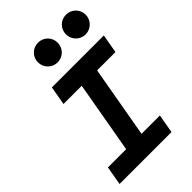

<svg xmlns="http://www.w3.org/2000/svg" viewBox="-273 -1044 1146 1146"><g transform="rotate(-45 300.0 -470.5)"><path d="M28.3 0H466.8L487.8 -119.1H333L413.1 -574.2H567.9L588.9 -693.4H150.4L129.4 -574.2H283.2L203.1 -119.1H49.3ZM280.8 -774.4C327.1 -774.4 363.8 -811.5 363.8 -857.9C363.8 -904.3 327.1 -940.9 280.8 -940.9C234.4 -940.9 197.3 -904.3 197.3 -857.9C197.3 -811.5 234.4 -774.4 280.8 -774.4ZM516.6 -774.4C562.5 -774.4 600.1 -811.5 600.1 -857.9C600.1 -904.3 563 -940.9 516.6 -940.9C470.7 -940.9 433.6 -904.3 433.6 -857.9C433.6 -811.5 470.7 -774.4 516.6 -774.4Z"/></g></svg>

Font: Cascadia Mono NF
Style: Bold Italic
Weight: 700
Italic angle: -10°
Monospace: yes
Designer: Aaron Bell
Foundry: Saja Typeworks
Version: Version 2404.023